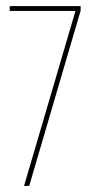

<svg xmlns="http://www.w3.org/2000/svg" viewBox="-20 -611 315 631"><path d="M59 0 228 -575H12V-591H245V-576L76 0Z"/></svg>

Font: Alumni Sans Pinstripe
Style: Regular
Weight: 400
Designer: Robert E. Leuschke
Foundry: Robert E. Leuschke
Version: Version 1.010; ttfautohint (v1.8.4.7-5d5b)